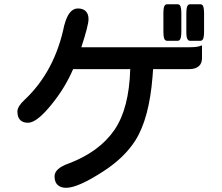

<svg xmlns="http://www.w3.org/2000/svg" viewBox="-20 -813 1040 899"><path d="M745.1 -749Q745.1 -765.6 746.8 -775.4Q748.5 -785.2 752.7 -789.1Q756.8 -793 761.7 -793H812.5Q817.4 -793 821.8 -789.1Q829.1 -781.2 829.1 -749V-666Q829.1 -649.4 827.1 -639.6Q824.7 -626.5 817.4 -623Q814.9 -622.1 812.5 -622.1H761.7Q756.8 -622.1 752.4 -626Q745.1 -633.8 745.1 -666ZM852.5 -749Q852.5 -763.7 853.3 -768.8Q854 -773.9 854.5 -775.4Q856 -785.2 860.1 -789.1Q864.3 -793 869.1 -793H918.9Q923.8 -793 928.2 -789.1Q935.5 -781.2 935.5 -749V-666Q935.5 -649.4 933.6 -639.6Q931.2 -625.5 922.4 -622.6Q920.4 -622.1 918.9 -622.1H869.1Q864.3 -622.1 861.1 -625.2Q857.9 -628.4 856.4 -631.6Q855 -634.8 853.8 -642.1Q852.5 -649.4 852.5 -666ZM394.5 -723.6Q394.5 -694.3 360.8 -591.8H865.2Q899.9 -591.8 914.1 -596.7L925.8 -600.6V-540.5Q925.8 -517.6 912.6 -504.9Q897.5 -489.3 865.2 -489.3H696.8L694.3 -454.6Q678.7 -256.8 612.8 -153.8Q562.5 -75.2 465.3 -11.7Q345.2 66.4 290 66.4Q263.2 66.4 249 52.2Q235.4 38.6 235.4 12.7Q235.4 -24.9 303.7 -48.3Q446.3 -103 516.1 -205.1Q584.5 -305.2 589.8 -489.3H322.3Q284.2 -400.4 219.7 -321.8Q163.1 -252 125.5 -240.7Q117.7 -238.3 110.4 -238.3Q87.4 -238.3 74.5 -251.2Q61.5 -264.2 61.5 -291Q61.5 -314.5 94.7 -345.2Q237.3 -479 281.2 -696.3L281.7 -696.8Q301.8 -773.4 344.7 -773.4Q368.7 -773.4 381.6 -760.5Q394.5 -747.6 394.5 -723.6Z"/></svg>

Font: YuPearl-SemiBold
Style: SemiBold
Weight: 600
Designer: Max Yao
Foundry: Max-Everyday
Version: Version 1.011; ttfautohint (v1.8.3)